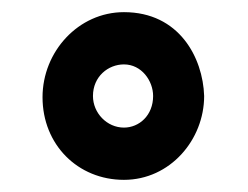

<svg xmlns="http://www.w3.org/2000/svg" viewBox="-20 -705 408 316"><path d="M316 -547C314 -610 275 -685 184 -685C109 -685 50 -620 50 -545C50 -467 108 -409 184 -409C260 -409 316 -475 316 -547ZM184 -599C213 -599 232 -572 232 -547C232 -515 209 -495 184 -495C156 -495 133 -519 133 -547C133 -579 158 -599 184 -599Z"/></svg>

Font: Mint Spirit
Style: Bold
Weight: 700
Designer: HARENDAL Hirwen
Foundry: Arkandis Digital Foundry.
Version: Version 1.004;FFEdit